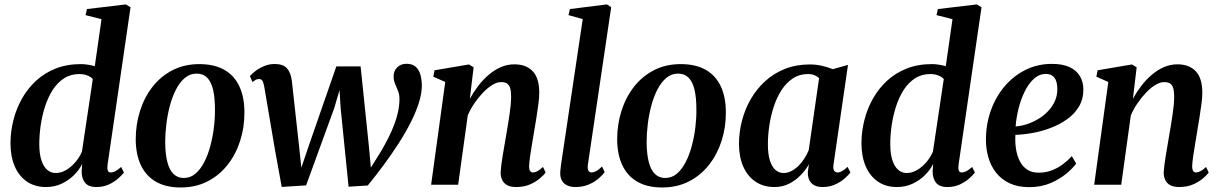

<svg xmlns="http://www.w3.org/2000/svg" viewBox="-20 -837 5526 870"><path d="M467.5 -91Q465 -73.5 468.5 -64.5Q472 -55.5 482 -55.5Q491.5 -55.5 502.8 -61.2Q514 -67 529 -80.5L541.5 -55Q533 -44 515.8 -28.5Q498.5 -13 473.5 -1.2Q448.5 10.5 416.5 10.5Q380.5 10.5 365 -9.5Q349.5 -29.5 350 -62L352.5 -94.5Q340 -68.5 316.2 -44.5Q292.5 -20.5 260 -5Q227.5 10.5 188.5 10.5Q137.5 10.5 101.5 -14.5Q65.5 -39.5 46.5 -84Q27.5 -128.5 27.5 -188Q27.5 -240 40.5 -291.8Q53.5 -343.5 79 -389.2Q104.5 -435 142.8 -470.5Q181 -506 231.8 -526.2Q282.5 -546.5 346.5 -546.5Q362.5 -546.5 379.2 -543.8Q396 -541 409.5 -537L440 -750L367.5 -768.5L374 -796L550.5 -817L571.5 -804ZM400.5 -479Q392 -488.5 376 -495Q360 -501.5 339.5 -501.5Q300 -501.5 269.8 -481.8Q239.5 -462 218.2 -428.5Q197 -395 183.8 -353.5Q170.5 -312 164.2 -268Q158 -224 158 -184Q158 -140.5 167.5 -111.2Q177 -82 193.8 -67.5Q210.5 -53 232.5 -53Q257 -53 280.8 -67.2Q304.5 -81.5 323.2 -104.2Q342 -127 351.5 -151Z M883 -546.5Q950.5 -546.5 996 -520.8Q1041.5 -495 1064.5 -446Q1087.5 -397 1087.5 -328Q1088 -261 1068.5 -199.8Q1049 -138.5 1011.8 -90.8Q974.5 -43 920.8 -15.2Q867 12.5 798.5 12.5Q732 12.5 686.8 -13.5Q641.5 -39.5 618.5 -88.2Q595.5 -137 595 -205Q595 -273 614.5 -334.5Q634 -396 671.2 -443.8Q708.5 -491.5 762 -519Q815.5 -546.5 883 -546.5ZM871 -503.5Q841 -503.5 817.8 -484Q794.5 -464.5 777.5 -431.5Q760.5 -398.5 749.8 -358Q739 -317.5 733.8 -274.5Q728.5 -231.5 728.5 -192.5Q729 -138 738.5 -102Q748 -66 766.8 -48.2Q785.5 -30.5 812.5 -30.5Q842.5 -30.5 865.5 -50Q888.5 -69.5 905.5 -102.5Q922.5 -135.5 933.2 -176Q944 -216.5 949.2 -259.2Q954.5 -302 954 -341Q954 -394.5 945.5 -430.5Q937 -466.5 918.8 -485Q900.5 -503.5 871 -503.5Z M1256.5 10 1226.5 -155 1177 -446.5Q1173.5 -465 1168.2 -472Q1163 -479 1154 -479Q1145 -479 1138.2 -475Q1131.5 -471 1124 -465.5L1112.5 -492Q1120 -501.5 1136.2 -514.2Q1152.5 -527 1175.5 -537Q1198.5 -547 1224.5 -547Q1263.5 -547 1280.8 -527Q1298 -507 1302.5 -470L1334.5 -180.5L1345.5 -77.5L1383.5 -189L1504 -536H1614L1651.5 -174.5L1660.5 -77.5L1704.5 -148Q1724 -181 1739.8 -212.2Q1755.5 -243.5 1766.8 -273.5Q1778 -303.5 1784 -332Q1790 -360.5 1790 -387Q1790.5 -407 1783.8 -424.2Q1777 -441.5 1770.2 -457.5Q1763.5 -473.5 1763.5 -491Q1763.5 -515.5 1779.8 -531.8Q1796 -548 1822 -548Q1848 -548 1863.2 -534.8Q1878.5 -521.5 1884.8 -499.2Q1891 -477 1891.5 -450.5Q1891.5 -414 1878 -371.2Q1864.5 -328.5 1840.8 -281.8Q1817 -235 1785.8 -186.5Q1754.5 -138 1719 -90Q1683.5 -42 1646.5 3.5L1559.5 9L1523.5 -347.5L1518.5 -429L1494.5 -347L1367 3Z M2109 -389.5Q2126 -420.5 2147.5 -448.5Q2169 -476.5 2195 -498.5Q2221 -520.5 2250 -533Q2279 -545.5 2311 -545.5Q2364 -545.5 2393.8 -514.2Q2423.5 -483 2423.5 -417Q2423.5 -396.5 2419.8 -366.8Q2416 -337 2410.8 -304.8Q2405.5 -272.5 2400.5 -243Q2396.5 -216.5 2391.2 -187Q2386 -157.5 2382.2 -130.8Q2378.5 -104 2377.5 -85.5Q2377.5 -68.5 2382.2 -62Q2387 -55.5 2394.5 -55.5Q2403.5 -55.5 2414.8 -61.2Q2426 -67 2440.5 -80.5L2452.5 -55Q2445 -45 2427 -29.2Q2409 -13.5 2382 -1.5Q2355 10.5 2318.5 10.5Q2294.5 10.5 2279 2.5Q2263.5 -5.5 2256 -20.5Q2248.5 -35.5 2248.5 -55.5Q2249 -67.5 2251.2 -86.2Q2253.5 -105 2257.2 -128Q2261 -151 2265.2 -175.2Q2269.5 -199.5 2273 -221.5Q2277 -244 2281 -268.2Q2285 -292.5 2288.5 -316.2Q2292 -340 2294 -361.2Q2296 -382.5 2296 -399.5Q2296 -424 2291.5 -438.2Q2287 -452.5 2277.2 -458.8Q2267.5 -465 2250.5 -465Q2232.5 -465 2211.5 -452.5Q2190.5 -440 2169.8 -418.5Q2149 -397 2130.5 -370.2Q2112 -343.5 2099.5 -314L2056 0H1933.5L1997.5 -465.5L1943.5 -489.5L1949 -518.5L2105 -545L2126 -532Z M2643.5 -88.5Q2641.5 -71.5 2646.5 -63.5Q2651.5 -55.5 2660.5 -55.5Q2669.5 -55.5 2680.5 -61Q2691.5 -66.5 2708 -82.5L2720 -57Q2710.5 -44 2692.5 -28.2Q2674.5 -12.5 2648 -1Q2621.5 10.5 2586.5 10.5Q2568 10.5 2552.5 4.2Q2537 -2 2527.8 -16.2Q2518.5 -30.5 2518.5 -53Q2518.5 -58 2519.2 -65.2Q2520 -72.5 2521 -81Q2522 -89.5 2523 -96.5L2620.5 -750.5L2556 -768.5L2562.5 -796L2730 -817L2749.5 -804.5Z M3064.5 -546.5Q3132 -546.5 3177.5 -520.8Q3223 -495 3246 -446Q3269 -397 3269 -328Q3269.5 -261 3250 -199.8Q3230.5 -138.5 3193.2 -90.8Q3156 -43 3102.2 -15.2Q3048.5 12.5 2980 12.5Q2913.5 12.5 2868.2 -13.5Q2823 -39.5 2800 -88.2Q2777 -137 2776.5 -205Q2776.5 -273 2796 -334.5Q2815.5 -396 2852.8 -443.8Q2890 -491.5 2943.5 -519Q2997 -546.5 3064.5 -546.5ZM3052.5 -503.5Q3022.5 -503.5 2999.2 -484Q2976 -464.5 2959 -431.5Q2942 -398.5 2931.2 -358Q2920.5 -317.5 2915.2 -274.5Q2910 -231.5 2910 -192.5Q2910.5 -138 2920 -102Q2929.5 -66 2948.2 -48.2Q2967 -30.5 2994 -30.5Q3024 -30.5 3047 -50Q3070 -69.5 3087 -102.5Q3104 -135.5 3114.8 -176Q3125.5 -216.5 3130.8 -259.2Q3136 -302 3135.5 -341Q3135.5 -394.5 3127 -430.5Q3118.5 -466.5 3100.2 -485Q3082 -503.5 3052.5 -503.5Z M3757 -92.5Q3754 -71.5 3759.8 -63.5Q3765.5 -55.5 3775.5 -55.5Q3784.5 -55.5 3795.5 -61.5Q3806.5 -67.5 3820.5 -81L3833.5 -55.5Q3826 -45 3808.5 -29.2Q3791 -13.5 3765.2 -1.5Q3739.5 10.5 3707 10.5Q3673.5 10.5 3656.2 -8Q3639 -26.5 3640.5 -58.5L3645.5 -93Q3631.5 -68 3608.8 -44Q3586 -20 3556 -4.8Q3526 10.5 3489.5 10.5Q3439.5 10.5 3403.2 -14Q3367 -38.5 3347.8 -82.5Q3328.5 -126.5 3328.5 -185.5Q3328.5 -238 3342 -290Q3355.5 -342 3382 -388Q3408.5 -434 3447.5 -469.5Q3486.5 -505 3537.2 -525Q3588 -545 3650 -545Q3677.5 -545 3704.8 -538.8Q3732 -532.5 3753.5 -523.5L3822.5 -543ZM3691.5 -483Q3683.5 -491 3670.8 -496.2Q3658 -501.5 3641 -501.5Q3602.5 -501.5 3573 -482Q3543.5 -462.5 3522 -429.8Q3500.5 -397 3486.8 -355.5Q3473 -314 3466.2 -269.5Q3459.5 -225 3459.5 -183Q3459.5 -138 3468.8 -109.2Q3478 -80.5 3494 -66.8Q3510 -53 3531 -53Q3548.5 -53 3565.2 -61.5Q3582 -70 3597 -84.5Q3612 -99 3624 -117.5Q3636 -136 3644.5 -156.5Z M4323.5 -91Q4321 -73.5 4324.5 -64.5Q4328 -55.5 4338 -55.5Q4347.5 -55.5 4358.8 -61.2Q4370 -67 4385 -80.5L4397.5 -55Q4389 -44 4371.8 -28.5Q4354.5 -13 4329.5 -1.2Q4304.5 10.5 4272.5 10.5Q4236.5 10.5 4221 -9.5Q4205.5 -29.5 4206 -62L4208.5 -94.5Q4196 -68.5 4172.2 -44.5Q4148.5 -20.5 4116 -5Q4083.5 10.5 4044.5 10.5Q3993.5 10.5 3957.5 -14.5Q3921.5 -39.5 3902.5 -84Q3883.5 -128.5 3883.5 -188Q3883.5 -240 3896.5 -291.8Q3909.5 -343.5 3935 -389.2Q3960.5 -435 3998.8 -470.5Q4037 -506 4087.8 -526.2Q4138.5 -546.5 4202.5 -546.5Q4218.5 -546.5 4235.2 -543.8Q4252 -541 4265.5 -537L4296 -750L4223.5 -768.5L4230 -796L4406.5 -817L4427.5 -804ZM4256.5 -479Q4248 -488.5 4232 -495Q4216 -501.5 4195.5 -501.5Q4156 -501.5 4125.8 -481.8Q4095.5 -462 4074.2 -428.5Q4053 -395 4039.8 -353.5Q4026.5 -312 4020.2 -268Q4014 -224 4014 -184Q4014 -140.5 4023.5 -111.2Q4033 -82 4049.8 -67.5Q4066.5 -53 4088.5 -53Q4113 -53 4136.8 -67.2Q4160.5 -81.5 4179.2 -104.2Q4198 -127 4207.5 -151Z M4856.5 -96Q4842 -75.5 4812.2 -50.5Q4782.5 -25.5 4740 -7.2Q4697.5 11 4643.5 11Q4591.5 11 4554.2 -6.8Q4517 -24.5 4493.2 -55Q4469.5 -85.5 4458.5 -123.8Q4447.5 -162 4447.5 -203Q4447.5 -274.5 4470 -337Q4492.5 -399.5 4533 -446.8Q4573.5 -494 4627.8 -520.8Q4682 -547.5 4746 -547.5Q4795.5 -547.5 4826.8 -532.8Q4858 -518 4873.2 -492.2Q4888.5 -466.5 4889 -434Q4889.5 -389 4869.5 -355Q4849.5 -321 4815.8 -297Q4782 -273 4741.2 -257.5Q4700.5 -242 4658.8 -234.5Q4617 -227 4581 -226Q4579 -191.5 4584 -160.5Q4589 -129.5 4601.5 -105.8Q4614 -82 4635 -68.2Q4656 -54.5 4686 -54.5Q4718 -54.5 4745.2 -64.8Q4772.5 -75 4795.5 -92.2Q4818.5 -109.5 4836.5 -129.5ZM4720 -502Q4689 -502 4665 -480.2Q4641 -458.5 4623.5 -423Q4606 -387.5 4595.5 -345.8Q4585 -304 4582 -264Q4608 -266 4635 -275Q4662 -284 4686.5 -299Q4711 -314 4730.2 -334.5Q4749.5 -355 4760.5 -380.2Q4771.5 -405.5 4771 -435Q4770.5 -469.5 4757.2 -485.8Q4744 -502 4720 -502Z M5113.5 -389.5Q5130.5 -420.5 5152 -448.5Q5173.5 -476.5 5199.5 -498.5Q5225.5 -520.5 5254.5 -533Q5283.5 -545.5 5315.5 -545.5Q5368.5 -545.5 5398.2 -514.2Q5428 -483 5428 -417Q5428 -396.5 5424.2 -366.8Q5420.5 -337 5415.2 -304.8Q5410 -272.5 5405 -243Q5401 -216.5 5395.8 -187Q5390.5 -157.5 5386.8 -130.8Q5383 -104 5382 -85.5Q5382 -68.5 5386.8 -62Q5391.5 -55.5 5399 -55.5Q5408 -55.5 5419.2 -61.2Q5430.5 -67 5445 -80.5L5457 -55Q5449.5 -45 5431.5 -29.2Q5413.5 -13.5 5386.5 -1.5Q5359.5 10.5 5323 10.5Q5299 10.5 5283.5 2.5Q5268 -5.5 5260.5 -20.5Q5253 -35.5 5253 -55.5Q5253.5 -67.5 5255.8 -86.2Q5258 -105 5261.8 -128Q5265.5 -151 5269.8 -175.2Q5274 -199.5 5277.5 -221.5Q5281.5 -244 5285.5 -268.2Q5289.5 -292.5 5293 -316.2Q5296.5 -340 5298.5 -361.2Q5300.5 -382.5 5300.5 -399.5Q5300.5 -424 5296 -438.2Q5291.5 -452.5 5281.8 -458.8Q5272 -465 5255 -465Q5237 -465 5216 -452.5Q5195 -440 5174.2 -418.5Q5153.5 -397 5135 -370.2Q5116.5 -343.5 5104 -314L5060.5 0H4938L5002 -465.5L4948 -489.5L4953.5 -518.5L5109.5 -545L5130.5 -532Z"/></svg>

Font: Merriweather 72pt SemiBold
Style: Italic
Weight: 600
Italic angle: -7.8°
Version: Version 2.101